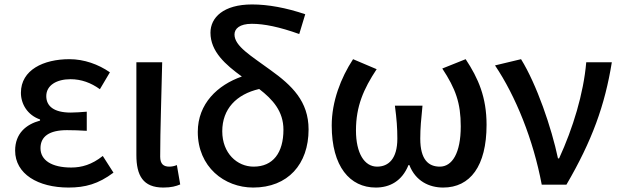

<svg xmlns="http://www.w3.org/2000/svg" viewBox="-20 -830 2791 863"><path d="M288 13C363 13 422 -3 490 -54L442 -129C393 -90 347 -77 300 -77C212 -77 162 -110 162 -164C162 -217 202 -245 281 -245C309 -245 338 -244 370 -242V-328C343 -326 320 -324 298 -324C222 -324 188 -353 188 -398C188 -447 235 -474 297 -474C345 -474 389 -458 429 -429L474 -505C422 -541 358 -564 292 -564C176 -564 74 -516 74 -413C74 -363 103 -313 160 -293V-288C97 -271 48 -230 48 -153C48 -48 151 13 288 13Z M714 13C750 13 771 7 790 -1L775 -88C763 -83 751 -81 741 -81C715 -81 700 -93 700 -126C700 -246 706 -407 709 -550H593V-133C593 -41 623 13 714 13Z M1120 -81C1046 -81 979 -141 979 -240C979 -340 1042 -406 1145 -430C1206 -383 1254 -330 1254 -247C1254 -143 1207 -81 1120 -81ZM1352 -766C1266 -795 1185 -810 1113 -810C984 -810 926 -751 926 -683C926 -598 994 -539 1067 -486C958 -448 869 -364 869 -237C869 -80 988 13 1118 13C1274 13 1367 -92 1367 -248C1367 -375 1292 -446 1196 -515C1109 -579 1034 -622 1034 -675C1034 -701 1057 -723 1112 -723C1167 -723 1236 -709 1325 -677Z M1669 13C1732 13 1787 -16 1816 -88H1820C1848 -16 1909 13 1972 13C2093 13 2167 -83 2167 -269C2167 -393 2130 -478 2073 -564L1968 -522C2028 -431 2051 -367 2051 -262C2051 -141 2012 -81 1957 -81C1907 -81 1869 -111 1869 -207C1869 -255 1873 -294 1879 -355H1755C1763 -294 1766 -255 1766 -207C1766 -116 1726 -81 1675 -81C1618 -81 1580 -141 1580 -244C1580 -352 1614 -430 1673 -519L1567 -564C1512 -480 1471 -374 1471 -266C1471 -81 1553 13 1669 13Z M2415 0H2526C2641 -197 2699 -357 2730 -550H2615C2603 -409 2555 -253 2493 -118H2488C2459 -256 2392 -451 2322 -564L2205 -536C2298 -398 2377 -202 2415 0Z"/></svg>

Font: Source Han Sans KR Medium
Style: Regular
Weight: 500
Designer: Ryoko NISHIZUKA (kana & ideographs); Paul D. Hunt (Latin, Greek & Cyrillic); Wenlong ZHANG (bopomofo); Sandoll Communica
Foundry: Adobe Systems Incorporated
Version: Version 1.001;PS 1.001;hotconv 1.0.78;makeotf.lib2.5.61930